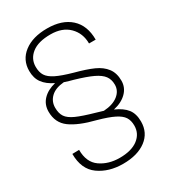

<svg xmlns="http://www.w3.org/2000/svg" viewBox="-225 -942 1044 1174"><g transform="rotate(-30 297.0 -355.0)"><path d="M291 120Q190 120 120.5 70Q51 20 51 -88L99 -89Q99 -1 155.5 38.5Q212 78 291 78Q374 78 420 43Q466 8 466 -49Q466 -85 450.5 -109Q435 -133 396 -152.5Q357 -172 285 -192Q169 -221 111.5 -263.5Q54 -306 54 -384Q54 -434 86.5 -468Q119 -502 176 -516Q126 -540 101 -574Q76 -608 76 -659Q76 -737 137 -783.5Q198 -830 300 -830Q405 -830 464.5 -776Q524 -722 524 -622H477Q477 -694 430 -741Q383 -788 300 -788Q213 -788 168 -752.5Q123 -717 123 -661Q123 -623 138.5 -598.5Q154 -574 193 -554.5Q232 -535 307 -514Q386 -493 434 -471.5Q482 -450 508.5 -415Q535 -380 535 -326Q535 -278 500.5 -243.5Q466 -209 407 -196Q462 -172 488 -138.5Q514 -105 514 -50Q514 29 453.5 74.5Q393 120 291 120ZM350 -220Q415 -224 451.5 -253Q488 -282 488 -325Q488 -362 469.5 -387Q451 -412 408 -432.5Q365 -453 286 -476Q258 -483 225 -494Q164 -489 132.5 -459Q101 -429 101 -385Q101 -345 117.5 -320.5Q134 -296 176 -277Q218 -258 303 -234Z"/></g></svg>

Font: Freesentation 2 ExtraLight
Style: Regular
Weight: 260
Designer: glyphs from Roboto by Christian Robertson / Hangul glyphs from Noto Sans CJK(Source Han Sans) by Jang Soo-young and Kang
Foundry: PT&
Version: Version 2.001